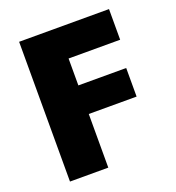

<svg xmlns="http://www.w3.org/2000/svg" viewBox="-132 -836 866 943"><g transform="rotate(-20 300.5 -365.0)"><path d="M73.2 0V-730.5H543V-570.3H273.4V-429.7H523.4V-280.3H273.4V0Z"/></g></svg>

Font: GenEi M Gothic v2 Black
Style: Regular
Weight: 900
Version: Version 2.0